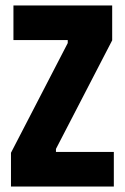

<svg xmlns="http://www.w3.org/2000/svg" viewBox="-20 -680 455 700"><path d="M20 0V-123L227 -523V-534H29V-660H389V-533L184 -137V-126H395V0Z"/></svg>

Font: Bricolage Grotesque 24pt Condensed ExtraBold
Style: Regular
Weight: 800
Width: 3
Designer: Mathieu Triay
Foundry: Atelier Triay
Version: Version 1.001;gftools[0.9.33.dev8+g029e19f]